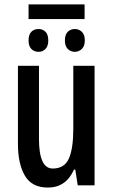

<svg xmlns="http://www.w3.org/2000/svg" viewBox="-20 -837 509 867"><path d="M362 -817V-751H109V-817ZM154 -706Q173 -706 185.5 -693.5Q198 -681 198 -654Q198 -629 185.5 -616Q173 -603 154 -603Q134 -603 121.5 -616Q109 -629 109 -654Q109 -681 121.5 -693.5Q134 -706 154 -706ZM318 -706Q336 -706 349.5 -693.5Q363 -681 363 -654Q363 -629 349.5 -616Q336 -603 318 -603Q299 -603 286 -616Q273 -629 273 -654Q273 -681 286 -693.5Q299 -706 318 -706ZM407 -540V0H331L320 -71H314Q278 10 196 10Q124 10 92.5 -43.5Q61 -97 61 -188V-540H156V-210Q156 -76 218 -76Q271 -76 291 -121Q311 -166 311 -256V-540Z"/></svg>

Font: Noto Sans ExtraCondensed Medium
Style: Regular
Weight: 500
Width: 2
Designer: Monotype Design Team
Foundry: Monotype Imaging Inc.
Version: Version 2.013; ttfautohint (v1.8.4.7-5d5b)